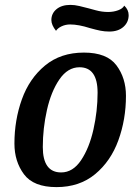

<svg xmlns="http://www.w3.org/2000/svg" viewBox="-20 -745 568 785"><path d="M39 -158Q39 -254 69.5 -339Q100 -424 164 -477Q228 -530 323 -530Q417 -530 456 -478Q495 -426 495 -353Q495 -257 464 -171.5Q433 -86 369 -33Q305 20 211 20Q117 20 78 -32.5Q39 -85 39 -158ZM379 -366Q379 -470 305 -470Q257 -470 223 -420.5Q189 -371 172 -295.5Q155 -220 155 -144Q155 -40 230 -40Q278 -40 311.5 -90Q345 -140 362 -215.5Q379 -291 379 -366ZM348 -630Q301 -645 267 -645Q248 -645 232 -637.5Q216 -630 209 -619Q190 -643 190 -663Q190 -690 211 -707.5Q232 -725 268 -725Q285 -725 304 -720.5Q323 -716 342 -711Q346 -710 371.5 -703Q397 -696 422 -696Q444 -696 463 -703Q482 -710 488 -722Q506 -705 506 -683Q506 -654 484.5 -635Q463 -616 427 -616Q408 -616 390.5 -619.5Q373 -623 348 -630Z"/></svg>

Font: Sansita SW
Style: Italic
Weight: 400
Italic angle: -11°
Designer: Pablo Cosgaya
Foundry: Omnibus-Type
Version: Version 1.000